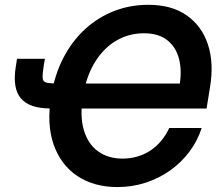

<svg xmlns="http://www.w3.org/2000/svg" viewBox="-20 -757 913 787"><path d="M460.9 9.8Q366.2 9.8 298.1 -34.9Q230 -79.6 200.2 -163.6Q170.4 -247.6 189.9 -364.7Q204.1 -451.2 239.7 -519.8Q275.4 -588.4 328.1 -637Q380.9 -685.5 446.8 -711.4Q512.7 -737.3 588.4 -737.3Q683.1 -737.3 745.1 -694.1Q807.1 -650.9 832.3 -574.7Q857.4 -498.5 840.8 -399.4L826.7 -312H275.9L292.5 -414.6H746.6L716.3 -409.7Q726.1 -468.8 713.6 -516.4Q701.2 -564 665.5 -592.3Q629.9 -620.6 569.8 -620.6Q508.8 -620.6 457.3 -590.8Q405.8 -561 370.1 -503.9Q334.5 -446.8 320.3 -364.3Q306.6 -281.7 323.5 -224.4Q340.3 -167 381.6 -137Q422.9 -106.9 481.9 -106.9Q514.6 -106.9 543.5 -115.5Q572.3 -124 596.7 -140.1Q621.1 -156.2 640.6 -179.7Q660.2 -203.1 673.8 -232.4H806.6Q789.6 -179.2 756.1 -134.8Q722.7 -90.3 676.8 -57.9Q630.9 -25.4 575.9 -7.8Q521 9.8 460.9 9.8ZM49.8 -516.1H164.1L159.2 -487.3Q153.8 -453.1 154.8 -438Q155.8 -422.9 168.5 -418.9Q181.2 -415 210.9 -415H234.4L216.8 -312.5H186Q100.1 -312.5 65.2 -354.2Q30.3 -396 44.9 -484.9Z"/></svg>

Font: Inter SemiBold
Style: Italic
Weight: 600
Italic angle: -9.3988°
Designer: Rasmus Andersson
Foundry: rsms
Version: Version 4.001;git-66647c0bb